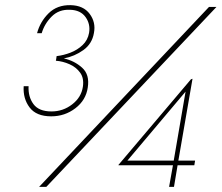

<svg xmlns="http://www.w3.org/2000/svg" viewBox="-20 -726 861 746"><path d="M655 -102H475L701 -370ZM670 -84H735L738 -102H673L728 -420L722 -418L440 -85H441L440 -84H652L637 0H656ZM792 -699 132 0H160L821 -699ZM179 -274Q232 -274 273 -305.5Q314 -337 321 -386Q329 -436 299 -463Q269 -490 228 -499Q270 -507 304 -531.5Q338 -556 345 -598Q353 -639 328.5 -672Q304 -705 254 -706Q202 -707 169 -674.5Q136 -642 124 -597H142Q153 -634 181 -662Q209 -690 252 -688Q293 -687 312.5 -659.5Q332 -632 326 -598Q321 -570 301 -551Q281 -532 254 -521.5Q227 -511 200 -508L198 -494V-495L197 -490Q224 -488 250 -476.5Q276 -465 291.5 -443.5Q307 -422 302 -389Q296 -348 260.5 -320.5Q225 -293 180 -293Q131 -293 110 -321.5Q89 -350 91 -391H72Q69 -343 95 -308.5Q121 -274 179 -274Z"/></svg>

Font: Jost* 200 Thin Italic
Style: Italic
Weight: 200
Italic angle: -10°
Version: Version 3.200; ttfautohint (v0.97) -l 8 -r 50 -G 200 -x 14 -